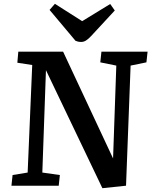

<svg xmlns="http://www.w3.org/2000/svg" viewBox="-20 -974 797 1007"><path d="M573 -143 590 -630 506 -647 512 -703H754L748 -647L665 -630L641 0L517 13L221 -606L202 -69L294 -56L288 0H40L46 -56L125 -69L149 -633L71 -645L76 -703H311ZM240 -922 268 -954 411 -863 558 -953 582 -919 458 -785Q443 -769 431 -761.5Q419 -754 406 -754Q397 -754 390 -755.5Q383 -757 376 -760Z"/></svg>

Font: Literata 18pt SemiBold
Style: Italic
Weight: 600
Italic angle: -2°
Designer: Latin by Veronika Burian and Jose Scaglione. Greek by Irene Vlachou. Cyrillic by Vera Evstafieva
Foundry: TypeTogether
Version: Version 3.103;gftools[0.9.29]